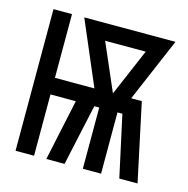

<svg xmlns="http://www.w3.org/2000/svg" viewBox="-83 -600 667 681"><g transform="rotate(15 250.0 -260.0)"><path d="M32 0V-520H100V-286H245L145 -520H480L380 -286H419L480 0H413L364 -225H346V0H279V-225H261L243 -143L212 0H145L193 -225H100V0ZM313 -286 387 -459H238Z"/></g></svg>

Font: Iosevka Curly
Style: Regular
Weight: 400
Monospace: yes
Designer: Belleve Invis
Foundry: Belleve Invis
Version: Version 22.1.2; ttfautohint (v1.8.4)